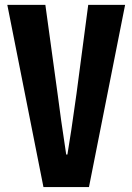

<svg xmlns="http://www.w3.org/2000/svg" viewBox="-20 -763 540 783"><path d="M157.2 0 9.8 -743.2H165L214.8 -380.9Q226.6 -286.1 250 -132.8H254.9Q268.6 -211.9 292 -380.9L339.8 -743.2H490.2L342.8 0Z"/></svg>

Font: GenEi Gothic M Regular
Style: Bold
Weight: 700
Designer: o_tamon (Modified); [Source Han Sans]
Ryoko NISHIZUKA  (kana & ideographs); Paul D. Hunt (Latin, Greek & Cyrillic); Wenl
Version: Version 1.1a;Original Version 1.004